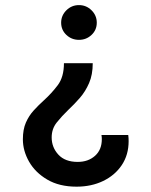

<svg xmlns="http://www.w3.org/2000/svg" viewBox="-20 -550 585 742"><path d="M354 -462.4Q354 -434.1 333.7 -415Q313.5 -396 285.2 -396Q256.8 -396 236.6 -415Q216.3 -434.1 216.3 -462.4Q216.3 -490.2 236.6 -510.3Q256.8 -530.3 285.2 -530.3Q313.5 -530.3 333.7 -510.3Q354 -490.2 354 -462.4ZM338.4 -305.7Q338.4 -261.2 324.2 -228.8Q310.1 -196.3 288.6 -171.6Q267.1 -147 244.6 -126Q219.2 -101.6 199.5 -76.9Q179.7 -52.2 179.7 -19Q179.7 19.5 205.6 47.6Q231.4 75.7 280.3 75.7Q320.8 75.7 347.2 52.2Q373.5 28.8 373.5 -12.2Q373.5 -20.5 372.1 -28.3H475.6Q476.6 -22 476.8 -16.1Q477.1 -10.3 477.1 -4.4Q477.1 48.3 450.7 87.9Q424.3 127.4 378.7 149.4Q333 171.4 275.9 171.4Q209 171.4 162.6 144Q116.2 116.7 92.3 74.7Q68.4 32.7 68.4 -11.7Q68.4 -49.8 80.1 -76.4Q91.8 -103 110.4 -123.3Q128.9 -143.6 148.9 -161.6Q179.2 -189 203.1 -220.7Q227.1 -252.4 227.1 -305.7Z"/></svg>

Font: Estedad-FD SemiBold
Style: Regular
Weight: 600
Designer: Amin Abedi
Version: Version 7.3